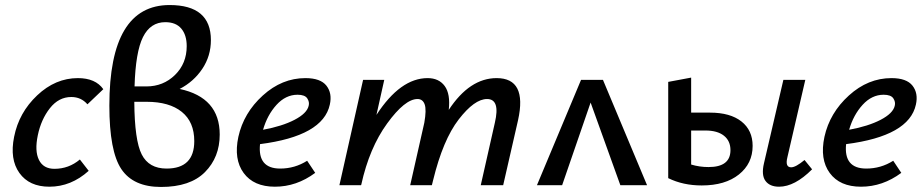

<svg xmlns="http://www.w3.org/2000/svg" viewBox="-20 -735 3667 762"><path d="M327 -321Q302 -350 263 -350Q213 -350 178 -305.5Q143 -261 130 -198Q117 -136 134.5 -100.5Q152 -65 196 -65Q253 -65 297 -102L332 -57Q262 6 176 6Q96 6 57 -48.5Q18 -103 36 -192Q55 -288 127.5 -356.5Q200 -425 289 -425Q359 -425 390 -381Z M693 -382Q852 -348 852 -201Q852 -111 793.5 -52Q735 7 619 7Q509 7 461.5 -64Q414 -135 414 -316Q414 -715 653 -715Q817 -715 817 -576Q817 -513 783 -462Q749 -411 693 -382ZM636 -647Q577 -647 547.5 -588Q518 -529 514 -392H561Q628 -392 674.5 -437.5Q721 -483 721 -552Q721 -596 699.5 -621.5Q678 -647 636 -647ZM641 -66Q751 -66 751 -175Q751 -251 701.5 -291Q652 -331 562 -331H513Q514 -178 542.5 -122Q571 -66 641 -66Z M1192 -425Q1252 -425 1275.5 -395Q1299 -365 1289 -320Q1262 -195 1012 -163Q1002 -66 1092 -66Q1150 -66 1199 -97L1231 -49Q1157 6 1071 6Q987 6 947 -48.5Q907 -103 926 -192Q947 -287 1023 -356Q1099 -425 1192 -425ZM1205 -315Q1209 -330 1199.5 -344.5Q1190 -359 1161 -359Q1114 -359 1077.5 -319Q1041 -279 1024 -220Q1100 -234 1149 -259.5Q1198 -285 1205 -315Z M1951 -425Q2073 -425 2036 -258L1977 0H1888L1944 -248Q1966 -342 1913 -342Q1863 -342 1800.5 -261Q1738 -180 1699 -20L1694 0H1608L1664 -248Q1673 -299 1665.5 -320.5Q1658 -342 1637 -342Q1587 -342 1516.5 -245Q1446 -148 1414 -3L1413 0H1327L1421 -418H1505L1474 -279Q1569 -425 1677 -425Q1722 -425 1745 -393.5Q1768 -362 1761 -299Q1844 -425 1951 -425Z M2548 0H2442L2324 -328L2211 0H2111L2286 -418H2373Z M2798 -288Q2878 -288 2922.5 -253Q2967 -218 2967 -156Q2967 -86 2912.5 -42.5Q2858 1 2765 1Q2691 1 2632 -28V-410L2723 -427V-288ZM3173 -100 3203 -63Q3134 6 3072 6Q3035 6 3018 -17Q3001 -40 3012 -87L3089 -418H3176L3105 -111Q3095 -71 3120 -71Q3138 -71 3173 -100ZM2792 -72Q2879 -72 2879 -139Q2879 -176 2853 -196.5Q2827 -217 2780 -217H2723V-82Q2756 -72 2792 -72Z M3518 -425Q3578 -425 3601.5 -395Q3625 -365 3615 -320Q3588 -195 3338 -163Q3328 -66 3418 -66Q3476 -66 3525 -97L3557 -49Q3483 6 3397 6Q3313 6 3273 -48.5Q3233 -103 3252 -192Q3273 -287 3349 -356Q3425 -425 3518 -425ZM3531 -315Q3535 -330 3525.5 -344.5Q3516 -359 3487 -359Q3440 -359 3403.5 -319Q3367 -279 3350 -220Q3426 -234 3475 -259.5Q3524 -285 3531 -315Z"/></svg>

Font: EauTestInfant Semibold
Style: Italic
Weight: 600
Italic angle: -12°
Designer: Christian Thalmann (Catharsis Fonts)
Version: Version 0.001;PS 000.001;hotconv 1.0.88;makeotf.lib2.5.64775